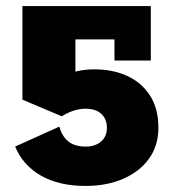

<svg xmlns="http://www.w3.org/2000/svg" viewBox="-20 -603 569 634"><path d="M263 11Q174 11 114.5 -23.5Q55 -58 30 -119L176 -185Q184 -154 205 -136.5Q226 -119 263 -119Q294 -119 313.5 -135.5Q333 -152 333 -181Q333 -210 314.5 -227Q296 -244 262 -244Q245 -244 226 -238.5Q207 -233 184 -219L54 -274V-583H478V-403H358V-473H229V-301L172 -334Q202 -359 229.5 -366.5Q257 -374 292 -374Q352 -374 399.5 -352.5Q447 -331 475 -288Q503 -245 503 -181Q503 -122 472 -79Q441 -36 386.5 -12.5Q332 11 263 11Z"/></svg>

Font: Rokkitt Black
Style: Regular
Weight: 900
Designer: Vernon Adams
Foundry: Vernon Adams
Version: Version 3.103